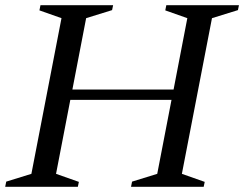

<svg xmlns="http://www.w3.org/2000/svg" viewBox="-40 -720 941 740"><path d="M-20 0 -16 -20 81 -50 197 -650 112 -680 116 -700H396L392 -681L292 -650L239 -375H629L682 -650L597 -680L601 -700H881L877 -681L777 -650L661 -50L749 -19L745 0H465L469 -20L566 -50L621 -335H231L176 -50L264 -19L260 0Z"/></svg>

Font: Wittgenstein-Italic Regular
Style: Italic
Weight: 400
Italic angle: -11°
Designer: Jörg Drees
Foundry: Jörg Drees
Version: Version 1.000; ttfautohint (v1.8.4.7-5d5b)